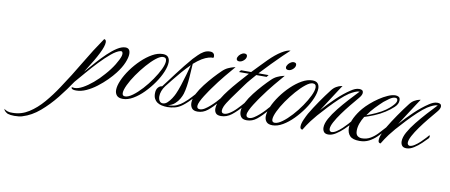

<svg xmlns="http://www.w3.org/2000/svg" viewBox="-416 -772 2997 1280"><g transform="rotate(10 1082.0 -132.0)"><path d="M-277 242Q-304 242 -322 236Q-330 232 -338.5 225Q-347 218 -350 207Q-339 216 -325 220.5Q-311 225 -291 224Q-233 224 -182.5 192Q-132 160 -88 108.5Q-44 57 -6 -1Q55 -92 110 -185.5Q165 -279 225 -366Q239 -365 239 -346Q239 -321 214 -270.5Q189 -220 145 -152Q141 -147 138 -141Q135 -135 131 -129Q161 -164 193.5 -200.5Q226 -237 258 -267.5Q290 -298 320 -317Q350 -336 375 -336Q407 -336 407 -297Q407 -273 392 -237Q377 -201 346 -161Q327 -136 298.5 -107.5Q270 -79 236.5 -53.5Q203 -28 168 -12Q133 4 100 4Q73 4 68 -6Q66 -9 67.5 -11Q69 -13 70 -13Q70 -13 75 -12Q80 -11 87 -11Q111 -11 142 -28Q173 -45 207.5 -74Q242 -103 273 -139Q307 -177 330 -214.5Q353 -252 360 -276Q362 -284 362 -289Q362 -297 358.5 -302.5Q355 -308 345 -306Q320 -300 285 -271Q250 -242 212 -202Q174 -162 139.5 -121.5Q105 -81 79 -51Q42 5 -5.5 64.5Q-53 124 -107.5 170.5Q-162 217 -222 235Q-241 242 -277 242Z M416 5Q387 5 374.5 -9.5Q362 -24 362 -46Q362 -74 378.5 -112Q395 -150 423 -189Q451 -228 486 -261.5Q521 -295 557.5 -315.5Q594 -336 628 -336Q653 -336 664 -323Q675 -310 675 -289Q675 -261 659 -222.5Q643 -184 615.5 -144.5Q588 -105 554.5 -71Q521 -37 485 -16Q449 5 416 5ZM428 -14Q449 -14 478.5 -35.5Q508 -57 539 -91Q570 -125 596.5 -163.5Q623 -202 639.5 -236.5Q656 -271 656 -293Q656 -317 633 -317Q614 -317 585.5 -294.5Q557 -272 526.5 -237Q496 -202 469 -163Q442 -124 425.5 -89Q409 -54 409 -34Q409 -14 428 -14Z M718 7Q698 7 679.5 3Q661 -1 647 -11Q636 -19 628.5 -33Q621 -47 621 -69Q621 -95 633.5 -109Q646 -123 660 -123Q671 -137 690 -162.5Q709 -188 732.5 -219Q756 -250 781 -281.5Q806 -313 828 -338Q842 -352 857.5 -368Q873 -384 892.5 -395.5Q912 -407 934 -407Q951 -407 958.5 -399Q966 -391 966 -380Q966 -374 963 -369Q952 -371 932 -365.5Q912 -360 888 -346Q862 -330 835 -306Q834 -294 832.5 -269.5Q831 -245 829 -214.5Q827 -184 822.5 -153.5Q818 -123 811 -100Q806 -84 795 -64.5Q784 -45 765.5 -28.5Q747 -12 720 -6Q756 -6 780 -17Q804 -28 820.5 -42.5Q837 -57 847 -66Q855 -74 869 -89Q883 -104 889 -111Q893 -111 893 -105Q893 -96 889 -91Q847 -46 819 -25Q794 -6 768 0.5Q742 7 718 7ZM683 -12Q700 -12 714.5 -25.5Q729 -39 741 -57.5Q753 -76 760 -92Q771 -116 783 -153Q795 -190 806 -228.5Q817 -267 824 -295Q796 -268 768.5 -236Q741 -204 718 -175Q695 -146 680 -127Q667 -110 660 -91Q653 -72 653 -55Q653 -36 661 -24Q669 -12 683 -12Z M1138 -376Q1118 -376 1118 -392Q1118 -397 1121 -403Q1126 -415 1138.5 -424.5Q1151 -434 1163 -434Q1182 -434 1182 -418Q1182 -403 1168 -390Q1154 -377 1138 -376ZM921 2Q894 2 882.5 -12.5Q871 -27 871 -49Q871 -78 888.5 -111.5Q906 -145 932 -178.5Q958 -212 985 -241.5Q1012 -271 1032 -290Q1051 -309 1071 -318Q1091 -327 1105.5 -330.5Q1120 -334 1120 -334Q1098 -309 1060 -263Q1022 -217 985 -165Q982 -161 971 -145Q960 -129 946.5 -108Q933 -87 923.5 -67Q914 -47 914 -35Q914 -16 934 -16Q949 -16 966.5 -27Q984 -38 1002 -54Q1020 -70 1034.5 -85.5Q1049 -101 1057 -111Q1061 -111 1061 -105Q1061 -96 1057 -91Q1019 -47 988.5 -22.5Q958 2 921 2Z M1080 4Q1055 4 1045 -8Q1035 -20 1035 -39Q1035 -72 1059 -114Q1073 -138 1097.5 -169.5Q1122 -201 1153 -236.5Q1184 -272 1215 -306H1148L1159 -320H1228Q1256 -349 1280.5 -374.5Q1305 -400 1321 -416Q1365 -460 1402.5 -483Q1440 -506 1462 -506Q1446 -492 1415.5 -462Q1385 -432 1348.5 -395Q1312 -358 1277 -320H1346L1335 -306H1265Q1246 -284 1229.5 -265Q1213 -246 1201 -229Q1154 -165 1125 -124Q1096 -83 1087 -62Q1080 -45 1080 -34Q1080 -15 1098 -15Q1113 -15 1130 -25Q1155 -39 1180.5 -65.5Q1206 -92 1222 -111Q1226 -111 1226 -105Q1226 -96 1222 -91Q1184 -47 1151 -21.5Q1118 4 1080 4Z M1471 -376Q1451 -376 1451 -392Q1451 -397 1454 -403Q1459 -415 1471.5 -424.5Q1484 -434 1496 -434Q1515 -434 1515 -418Q1515 -403 1501 -390Q1487 -377 1471 -376ZM1254 2Q1227 2 1215.5 -12.5Q1204 -27 1204 -49Q1204 -78 1221.5 -111.5Q1239 -145 1265 -178.5Q1291 -212 1318 -241.5Q1345 -271 1365 -290Q1384 -309 1404 -318Q1424 -327 1438.5 -330.5Q1453 -334 1453 -334Q1431 -309 1393 -263Q1355 -217 1318 -165Q1315 -161 1304 -145Q1293 -129 1279.5 -108Q1266 -87 1256.5 -67Q1247 -47 1247 -35Q1247 -16 1267 -16Q1282 -16 1299.5 -27Q1317 -38 1335 -54Q1353 -70 1367.5 -85.5Q1382 -101 1390 -111Q1394 -111 1394 -105Q1394 -96 1390 -91Q1352 -47 1321.5 -22.5Q1291 2 1254 2Z M1429 5Q1400 5 1387.5 -9.5Q1375 -24 1375 -46Q1375 -74 1391.5 -112Q1408 -150 1436 -189Q1464 -228 1499 -261.5Q1534 -295 1570.5 -315.5Q1607 -336 1641 -336Q1666 -336 1677 -323Q1688 -310 1688 -289Q1688 -261 1672 -222.5Q1656 -184 1628.5 -144.5Q1601 -105 1567.5 -71Q1534 -37 1498 -16Q1462 5 1429 5ZM1441 -14Q1462 -14 1491.5 -35.5Q1521 -57 1552 -91Q1583 -125 1609.5 -163.5Q1636 -202 1652.5 -236.5Q1669 -271 1669 -293Q1669 -317 1646 -317Q1627 -317 1598.5 -294.5Q1570 -272 1539.5 -237Q1509 -202 1482 -163Q1455 -124 1438.5 -89Q1422 -54 1422 -34Q1422 -14 1441 -14Z M1806 1Q1785 1 1776 -10.5Q1767 -22 1767 -40Q1767 -67 1786 -101.5Q1805 -136 1835.5 -174Q1866 -212 1899.5 -249Q1933 -286 1963 -317Q1948 -317 1930.5 -309Q1913 -301 1895 -290Q1868 -272 1836 -242Q1804 -212 1772 -178Q1740 -144 1711 -111Q1688 -84 1674.5 -66Q1661 -48 1651.5 -33.5Q1642 -19 1631 -1Q1615 -1 1615 -20Q1615 -40 1627.5 -68Q1640 -96 1649 -112Q1675 -156 1708.5 -204.5Q1742 -253 1771 -290Q1786 -310 1803 -319.5Q1820 -329 1832 -331.5Q1844 -334 1844 -334Q1838 -325 1819 -296Q1800 -267 1775 -228Q1750 -189 1724 -149Q1765 -196 1812 -240.5Q1859 -285 1902 -313Q1915 -322 1929 -328Q1943 -334 1958 -334Q1985 -334 1985 -313Q1985 -297 1966 -275Q1943 -248 1916 -215Q1889 -182 1864.5 -148Q1840 -114 1824.5 -85Q1809 -56 1809 -38Q1809 -28 1814.5 -23.5Q1820 -19 1824 -19Q1839 -19 1857.5 -31Q1876 -43 1893.5 -59.5Q1911 -76 1924.5 -91Q1938 -106 1942 -111Q1946 -111 1946 -105Q1946 -96 1942 -91Q1928 -76 1905 -54Q1882 -32 1856 -15.5Q1830 1 1806 1Z M2018 7Q1972 7 1953 -13Q1934 -33 1934 -67Q1934 -100 1952.5 -136.5Q1971 -173 1999 -206Q2016 -226 2041 -248Q2066 -270 2095 -289.5Q2124 -309 2152.5 -321.5Q2181 -334 2203 -334Q2215 -334 2225 -328.5Q2235 -323 2235 -305Q2235 -280 2211 -257.5Q2187 -235 2157 -216Q2123 -194 2086 -179Q2049 -164 2022 -156Q2007 -132 1998 -107Q1989 -82 1989 -58Q1989 -32 2001.5 -22.5Q2014 -13 2031 -13Q2062 -13 2087.5 -27.5Q2113 -42 2135 -65Q2157 -88 2177 -111Q2181 -111 2181 -105Q2181 -96 2177 -91Q2157 -68 2133.5 -45Q2110 -22 2082 -7.5Q2054 7 2018 7ZM2034 -170Q2060 -179 2095.5 -195Q2131 -211 2158 -230Q2164 -234 2179 -246.5Q2194 -259 2207 -274.5Q2220 -290 2220 -302Q2220 -318 2204 -318Q2187 -318 2165.5 -303Q2144 -288 2131 -277Q2107 -255 2081 -228Q2055 -201 2034 -170Z M2335 1Q2314 1 2305 -10.5Q2296 -22 2296 -40Q2296 -67 2315 -101.5Q2334 -136 2364.5 -174Q2395 -212 2428.5 -249Q2462 -286 2492 -317Q2477 -317 2459.5 -309Q2442 -301 2424 -290Q2397 -272 2365 -242Q2333 -212 2301 -178Q2269 -144 2240 -111Q2217 -84 2203.5 -66Q2190 -48 2180.5 -33.5Q2171 -19 2160 -1Q2144 -1 2144 -20Q2144 -40 2156.5 -68Q2169 -96 2178 -112Q2204 -156 2237.5 -204.5Q2271 -253 2300 -290Q2315 -310 2332 -319.5Q2349 -329 2361 -331.5Q2373 -334 2373 -334Q2367 -325 2348 -296Q2329 -267 2304 -228Q2279 -189 2253 -149Q2294 -196 2341 -240.5Q2388 -285 2431 -313Q2444 -322 2458 -328Q2472 -334 2487 -334Q2514 -334 2514 -313Q2514 -297 2495 -275Q2472 -248 2445 -215Q2418 -182 2393.5 -148Q2369 -114 2353.5 -85Q2338 -56 2338 -38Q2338 -28 2343.5 -23.5Q2349 -19 2353 -19Q2368 -19 2386.5 -31Q2405 -43 2422.5 -59.5Q2440 -76 2453.5 -91Q2467 -106 2471 -111Q2475 -111 2475 -105Q2475 -96 2471 -91Q2457 -76 2434 -54Q2411 -32 2385 -15.5Q2359 1 2335 1Z"/></g></svg>

Font: Luxurious Script
Style: Regular
Weight: 400
Designer: Robert E. Leuschke
Foundry: Robert E. Leuschke
Version: Version 1.010; ttfautohint (v1.8.3)